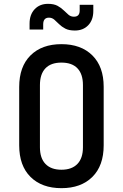

<svg xmlns="http://www.w3.org/2000/svg" viewBox="-20 -970 640 1000"><path d="M300 10Q198 10 139 -48.5Q80 -107 80 -213V-517Q80 -623 139 -681.5Q198 -740 300 -740Q402 -740 461 -681.5Q520 -623 520 -518V-213Q520 -107 461 -48.5Q402 10 300 10ZM300 -86Q354 -86 383 -116Q412 -146 412 -203V-527Q412 -584 383.5 -614Q355 -644 300 -644Q245 -644 216.5 -614Q188 -584 188 -527V-203Q188 -146 217 -116Q246 -86 300 -86ZM370 -811Q339 -811 320 -821Q301 -831 288 -844Q275 -857 263 -867.5Q251 -878 235 -878Q205 -878 205 -843V-816H134V-847Q134 -894 160.5 -922Q187 -950 230 -950Q261 -950 280 -939.5Q299 -929 312 -916Q325 -903 337 -893Q349 -883 365 -883Q395 -883 395 -915V-945H466V-913Q466 -866 439.5 -838.5Q413 -811 370 -811Z"/></svg>

Font: JetBrains Mono NL SemiBold
Style: Regular
Weight: 600
Designer: Philipp Nurullin, Konstantin Bulenkov
Foundry: JetBrains
Version: Version 2.304; ttfautohint (v1.8.4.7-5d5b)